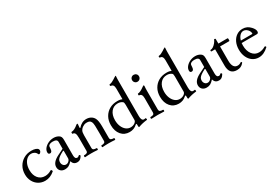

<svg xmlns="http://www.w3.org/2000/svg" viewBox="33 -1620 3602 2530"><g transform="rotate(-30 1834.0 -354.5)"><path d="M235 11Q180 11 136 -15.5Q92 -42 67 -89Q42 -136 42 -195Q42 -262 71.5 -313.5Q101 -365 152.5 -395Q204 -425 270 -425Q307 -425 334 -415.5Q361 -406 369 -389Q372 -383 372 -369Q372 -360 361.5 -346.5Q351 -333 342 -333Q338 -333 334 -334.5Q330 -336 327 -343Q317 -367 295 -379.5Q273 -392 249 -392Q214 -392 185 -369.5Q156 -347 139 -307Q122 -267 122 -214Q122 -138 160.5 -91Q199 -44 264 -44Q288 -44 312.5 -51Q337 -58 363 -74Q368 -77 373 -71.5Q378 -66 380.5 -58.5Q383 -51 379 -47Q312 11 235 11Z M536 11Q496 11 471.5 -12Q447 -35 447 -73Q447 -145 552 -197L641 -241V-346Q641 -388 575 -388Q528 -388 510 -364Q507 -360 505.5 -350.5Q504 -341 503 -318Q500 -270 469 -270Q442 -270 442 -300Q442 -332 465.5 -360.5Q489 -389 527 -407Q565 -425 608 -425Q651 -425 683 -405Q701 -395 708.5 -378.5Q716 -362 716 -333V-97Q716 -42 751 -42Q767 -42 783 -59Q788 -64 795.5 -56Q803 -48 801 -43Q783 -13 765.5 -1Q748 11 722 11Q664 11 647 -48Q617 -15 593 -2Q569 11 536 11ZM579 -38Q602 -38 621.5 -56.5Q641 -75 641 -97V-210L634 -215Q591 -193 566.5 -175.5Q542 -158 532 -141.5Q522 -125 522 -103Q522 -75 538 -56.5Q554 -38 579 -38Z M843 4Q839 4 837.5 -3Q836 -10 837.5 -17Q839 -24 843 -24Q872 -24 886 -32Q900 -40 900 -62V-254Q900 -307 889 -326.5Q878 -346 855 -346Q851 -346 849.5 -353Q848 -360 849.5 -367Q851 -374 855 -374Q878 -374 906 -389Q934 -404 950 -419Q965 -431 972 -431Q978 -431 978 -417Q977 -406 975.5 -395Q974 -384 974 -364L981 -362Q1035 -425 1105 -425Q1144 -425 1174 -408Q1204 -391 1220 -360Q1240 -321 1240 -232V-62Q1240 -40 1254.5 -32Q1269 -24 1298 -24Q1302 -24 1303.5 -17Q1305 -10 1303.5 -3Q1302 4 1298 4Q1274 2 1250 1Q1226 0 1203 0Q1179 0 1155 1Q1131 2 1108 4Q1104 4 1102.5 -3Q1101 -10 1102.5 -17Q1104 -24 1108 -24Q1137 -24 1151 -32Q1165 -40 1165 -62V-173Q1165 -247 1163.5 -287.5Q1162 -328 1153 -347Q1143 -368 1127 -374.5Q1111 -381 1089 -381Q1064 -381 1047.5 -373.5Q1031 -366 1018 -357Q998 -342 986.5 -320.5Q975 -299 975 -254V-62Q975 -40 989.5 -32Q1004 -24 1033 -24Q1038 -24 1039.5 -17Q1041 -10 1039.5 -3Q1038 4 1033 4Q1009 2 985 1Q961 0 938 0Q914 0 890.5 1Q867 2 843 4Z M1659 16Q1651 16 1651 -8V-28Q1651 -39 1646 -39Q1639 -39 1632 -32Q1586 11 1519 11Q1441 11 1394 -44.5Q1347 -100 1347 -191Q1347 -261 1376.5 -313.5Q1406 -366 1458 -395.5Q1510 -425 1579 -425Q1603 -425 1620.5 -421.5Q1638 -418 1651 -412V-572Q1651 -640 1606 -640Q1601 -640 1598.5 -647Q1596 -654 1598 -660.5Q1600 -667 1606 -667Q1621 -667 1641 -676.5Q1661 -686 1679 -697.5Q1697 -709 1704 -714Q1720 -725 1724 -725Q1729 -725 1729 -720Q1727 -694 1726.5 -677Q1726 -660 1726 -641V-113Q1726 -40 1766 -40Q1781 -40 1790 -43Q1793 -44 1795 -37Q1797 -30 1797.5 -23Q1798 -16 1794 -15Q1757 -11 1724 -3.5Q1691 4 1659 16ZM1561 -36Q1597 -36 1626 -56Q1651 -75 1651 -97V-326Q1651 -364 1640 -372Q1611 -396 1568 -396Q1504 -396 1465.5 -348Q1427 -300 1427 -220Q1427 -168 1444.5 -126Q1462 -84 1492.5 -60Q1523 -36 1561 -36Z M1938 -512Q1916 -512 1901 -527.5Q1886 -543 1886 -565Q1886 -587 1901 -602Q1916 -617 1938 -617Q1960 -617 1975.5 -602.5Q1991 -588 1991 -565Q1991 -543 1976 -527.5Q1961 -512 1938 -512ZM1854 3Q1847 3 1847 -10.5Q1847 -24 1854 -24Q1886 -24 1898.5 -32.5Q1911 -41 1911 -62V-279Q1911 -346 1866 -346Q1862 -346 1860.5 -353Q1859 -360 1860.5 -367Q1862 -374 1866 -374Q1883 -374 1909 -386.5Q1935 -399 1961 -419Q1978 -431 1983 -431Q1989 -431 1989 -417Q1987 -399 1986.5 -380Q1986 -361 1986 -342V-62Q1986 -41 1999 -32.5Q2012 -24 2044 -24Q2051 -24 2051 -10.5Q2051 3 2044 3Q1996 0 1949 0Q1902 0 1854 3Z M2407 16Q2399 16 2399 -8V-28Q2399 -39 2394 -39Q2387 -39 2380 -32Q2334 11 2267 11Q2189 11 2142 -44.5Q2095 -100 2095 -191Q2095 -261 2124.5 -313.5Q2154 -366 2206 -395.5Q2258 -425 2327 -425Q2351 -425 2368.5 -421.5Q2386 -418 2399 -412V-572Q2399 -640 2354 -640Q2349 -640 2346.5 -647Q2344 -654 2346 -660.5Q2348 -667 2354 -667Q2369 -667 2389 -676.5Q2409 -686 2427 -697.5Q2445 -709 2452 -714Q2468 -725 2472 -725Q2477 -725 2477 -720Q2475 -694 2474.5 -677Q2474 -660 2474 -641V-113Q2474 -40 2514 -40Q2529 -40 2538 -43Q2541 -44 2543 -37Q2545 -30 2545.5 -23Q2546 -16 2542 -15Q2505 -11 2472 -3.5Q2439 4 2407 16ZM2309 -36Q2345 -36 2374 -56Q2399 -75 2399 -97V-326Q2399 -364 2388 -372Q2359 -396 2316 -396Q2252 -396 2213.5 -348Q2175 -300 2175 -220Q2175 -168 2192.5 -126Q2210 -84 2240.5 -60Q2271 -36 2309 -36Z M2691 11Q2651 11 2626.5 -12Q2602 -35 2602 -73Q2602 -145 2707 -197L2796 -241V-346Q2796 -388 2730 -388Q2683 -388 2665 -364Q2662 -360 2660.5 -350.5Q2659 -341 2658 -318Q2655 -270 2624 -270Q2597 -270 2597 -300Q2597 -332 2620.5 -360.5Q2644 -389 2682 -407Q2720 -425 2763 -425Q2806 -425 2838 -405Q2856 -395 2863.5 -378.5Q2871 -362 2871 -333V-97Q2871 -42 2906 -42Q2922 -42 2938 -59Q2943 -64 2950.5 -56Q2958 -48 2956 -43Q2938 -13 2920.5 -1Q2903 11 2877 11Q2819 11 2802 -48Q2772 -15 2748 -2Q2724 11 2691 11ZM2734 -38Q2757 -38 2776.5 -56.5Q2796 -75 2796 -97V-210L2789 -215Q2746 -193 2721.5 -175.5Q2697 -158 2687 -141.5Q2677 -125 2677 -103Q2677 -75 2693 -56.5Q2709 -38 2734 -38Z M3152 11Q3037 11 3037 -124V-371H2982Q2975 -371 2975 -382.5Q2975 -394 2982 -394Q3003 -394 3024 -408.5Q3045 -423 3063 -445Q3081 -467 3090 -489Q3093 -496 3103 -492Q3112 -490 3112 -484V-415H3251Q3256 -415 3257.5 -404Q3259 -393 3257.5 -382Q3256 -371 3251 -371H3112V-155Q3112 -36 3190 -36Q3217 -36 3244 -55Q3250 -60 3255 -51Q3260 -42 3258 -40Q3236 -12 3211 -0.5Q3186 11 3152 11Z M3486 11Q3433 11 3392 -17.5Q3351 -46 3328 -96Q3305 -146 3305 -210Q3305 -273 3328 -321.5Q3351 -370 3391 -397.5Q3431 -425 3483 -425Q3552 -425 3600 -372Q3638 -331 3638 -299Q3638 -268 3613 -268H3381Q3379 -250 3379 -230Q3379 -148 3418 -97Q3457 -46 3520 -46Q3569 -46 3618 -75Q3626 -80 3633 -71Q3640 -62 3635 -57Q3563 11 3486 11ZM3481 -396Q3449 -396 3424.5 -370Q3400 -344 3388 -301H3559Q3566 -301 3566 -309Q3566 -330 3553.5 -350Q3541 -370 3521.5 -383Q3502 -396 3481 -396Z"/></g></svg>

Font: Junicode
Style: Regular
Weight: 400
Designer: Peter S. Baker
Version: Version 2.100; ttfautohint (v1.8.4)